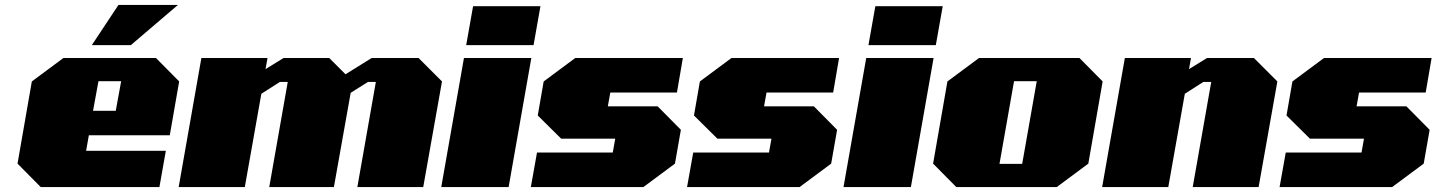

<svg xmlns="http://www.w3.org/2000/svg" viewBox="-20 -758 5821 778"><path d="M352 -575 460 -738H701L510 -575ZM145 0 51 -95 109 -428 237 -523H612L706 -428L668 -210H340L329 -147H652L626 0ZM357 -309H449L471 -429H379Z M704 0 796 -523H1064L1056 -478L1129 -523H1314L1380 -457L1486 -523H1676L1771 -428L1695 0H1428L1503 -426H1471L1401 -382L1333 0H1071L1146 -426H1114L1039 -378L972 0Z M1869 -575 1897 -733H2170L2142 -575ZM1768 0 1860 -523H2133L2041 0Z M2131 0 2156 -140H2463L2473 -196H2254L2159 -290L2183 -428L2311 -523H2747L2723 -383H2453L2443 -327H2645L2739 -232L2715 -95L2587 0Z M2764 0 2789 -140H3096L3106 -196H2887L2792 -290L2816 -428L2944 -523H3380L3356 -383H3086L3076 -327H3278L3372 -232L3348 -95L3220 0Z M3499 -575 3527 -733H3800L3772 -575ZM3398 0 3490 -523H3763L3671 0Z M3855 0 3761 -95 3819 -428 3947 -523H4354L4448 -428L4390 -95L4262 0ZM4030 -94H4122L4181 -429H4089Z M4446 0 4538 -523H4806L4798 -478L4871 -523H5061L5156 -428L5080 0H4813L4888 -426H4856L4781 -378L4714 0Z M5165 0 5190 -140H5497L5507 -196H5288L5193 -290L5217 -428L5345 -523H5781L5757 -383H5487L5477 -327H5679L5773 -232L5749 -95L5621 0Z"/></svg>

Font: Tomorrow ExtraBold
Style: Italic
Weight: 800
Italic angle: -10°
Designer: Tony de Marco, Monica Rizzolli
Foundry: Just in Type
Version: Version 2.002